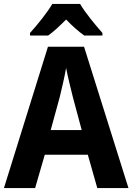

<svg xmlns="http://www.w3.org/2000/svg" viewBox="-20 -953 671 973"><path d="M386 -933H245C221 -891 167 -824 132 -786V-773H224C254 -794 282 -821 315 -854C347 -821 377 -794 407 -773H499V-786C463 -827 412 -888 386 -933ZM473 0H631L406 -716H223L0 0H158L207 -169H425ZM349 -462 394 -294H237L283 -462C293 -503 308 -567 315 -609C322 -570 340 -498 349 -462Z"/></svg>

Font: Noto Sans Thai Looped SemiCondensed
Style: Bold
Weight: 700
Width: 4
Designer: Sasikarn Vongin, Ben Mitchell
Foundry: The Fontpad Ltd
Version: Version 1.001